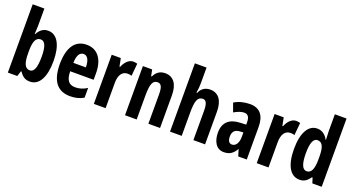

<svg xmlns="http://www.w3.org/2000/svg" viewBox="-49 -1379 3702 2008"><g transform="rotate(20 1802.5 -375.0)"><path d="M186 -570V-760H56V0H161L180 -59H187C222 -7 254 10 304 10C406 10 464 -97 464 -274C464 -453 405 -556 305 -556C256 -556 216 -532 187 -476H182C184 -518 186 -549 186 -570ZM262 -444C310 -444 332 -388 332 -276C332 -156 309 -100 263 -100C210 -100 186 -150 186 -262V-289C186 -387 205 -444 262 -444Z M734 -556C604 -556 536 -454 536 -270C536 -97 599 10 750 10C807 10 856 -2 900 -28V-136C853 -107 815 -96 768 -96C698 -96 665 -140 664 -236H925V-310C925 -460 857 -556 734 -556ZM736 -454C780 -454 804 -407 804 -330H665C667 -418 694 -454 736 -454Z M1251 -557C1199 -557 1159 -509 1139 -457H1132L1114 -547H1013V0H1144V-279C1143 -364 1176 -418 1237 -418C1256 -418 1271 -416 1283 -411L1296 -550C1277 -555 1264 -557 1251 -557Z M1606 -557C1550 -557 1509 -529 1485 -477H1477L1463 -547H1360V0H1490V-263C1490 -393 1509 -441 1564 -441C1607 -441 1620 -401 1620 -324V0H1750V-362C1750 -489 1698 -557 1606 -557Z M1991 -591V-760H1861V0H1991V-263C1991 -385 2009 -440 2068 -440C2105 -440 2121 -404 2121 -324V0H2251V-362C2251 -487 2201 -557 2107 -557C2051 -557 2010 -529 1989 -477H1981C1988 -513 1991 -552 1991 -591Z M2551 -557C2485 -557 2426 -541 2377 -511L2412 -414C2457 -440 2493 -452 2524 -452C2566 -452 2585 -423 2585 -364V-341L2517 -338C2399 -333 2335 -275 2335 -162C2335 -74 2371 10 2461 10C2525 10 2563 -17 2596 -73H2598L2620 0H2715V-363C2715 -491 2658 -557 2551 -557ZM2548 -252 2585 -254V-203C2585 -137 2556 -94 2515 -94C2483 -94 2466 -118 2466 -167C2466 -221 2493 -249 2548 -252Z M3064 -557C3012 -557 2972 -509 2952 -457H2945L2927 -547H2826V0H2957V-279C2956 -364 2989 -418 3050 -418C3069 -418 3084 -416 3096 -411L3109 -550C3090 -555 3077 -557 3064 -557Z M3303 10C3355 10 3386 -12 3419 -59H3426L3445 0H3549V-760H3419V-570C3419 -549 3421 -519 3423 -477H3419C3390 -531 3349 -557 3299 -557C3200 -557 3141 -452 3141 -274C3141 -96 3199 10 3303 10ZM3343 -99C3297 -99 3273 -157 3273 -275C3273 -386 3296 -444 3342 -444C3396 -444 3419 -396 3419 -288V-257C3419 -148 3395 -99 3343 -99Z"/></g></svg>

Font: Noto Sans Thai Looped ExtraCondensed
Style: Bold
Weight: 700
Width: 2
Designer: Sasikarn Vongin, Ben Mitchell
Foundry: The Fontpad Ltd
Version: Version 1.001